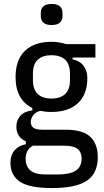

<svg xmlns="http://www.w3.org/2000/svg" viewBox="-20 -742 526 974"><path d="M476 55Q476 137 421 174.5Q366 212 243 212Q129 212 81 179.5Q33 147 33 85Q33 44 54.5 20Q76 -4 111 -10V-25Q63 -47 63 -99Q63 -132 83 -154.5Q103 -177 144 -182V-194Q103 -214 81 -253Q59 -292 59 -351Q59 -439 107 -484.5Q155 -530 241 -530Q263 -530 281.5 -526.5Q300 -523 317 -518H464V-450H348V-441Q384 -434 403.5 -408.5Q423 -383 423 -346Q423 -263 375 -218.5Q327 -174 241 -174Q210 -174 185 -180Q161 -174 148.5 -157.5Q136 -141 136 -124Q136 -104 149.5 -94Q163 -84 195 -84H313Q400 -84 438 -48Q476 -12 476 55ZM241 -242Q286 -242 310.5 -265Q335 -288 335 -336V-368Q335 -416 310.5 -439Q286 -462 241 -462Q196 -462 171.5 -439Q147 -416 147 -368V-336Q147 -288 171.5 -265Q196 -242 241 -242ZM394 62Q394 30 373.5 13.5Q353 -3 305 -3H147Q110 17 110 64Q110 101 133.5 122Q157 143 210 143H274Q335 143 364.5 123.5Q394 104 394 62ZM242 -615Q214 -615 200.5 -627Q187 -639 187 -659V-678Q187 -698 200.5 -710Q214 -722 242 -722Q270 -722 283.5 -710Q297 -698 297 -678V-659Q297 -639 283.5 -627Q270 -615 242 -615Z"/></svg>

Font: IBM Plex Sans Cond Text
Style: Regular
Weight: 450
Width: 3
Designer: Mike Abbink, Paul van der Laan, Pieter van Rosmalen
Foundry: Bold Monday
Version: Version 1.3